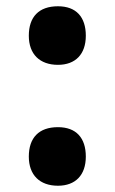

<svg xmlns="http://www.w3.org/2000/svg" viewBox="-20 -581 366 613"><path d="M165 -374C221 -374 254 -408 254 -467C254 -527 223 -561 165 -561C104 -561 72 -527 72 -467C72 -408 107 -374 165 -374ZM165 12C221 12 254 -22 254 -81C254 -141 223 -175 165 -175C104 -175 72 -141 72 -81C72 -22 107 12 165 12Z"/></svg>

Font: Noto Sans Oriya ExtCond Blk
Style: Regular
Weight: 900
Width: 2
Designer: Amélie Bonet and Sol Matas
Foundry: Google LLC
Version: Version 2.006